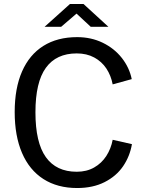

<svg xmlns="http://www.w3.org/2000/svg" viewBox="-20 -937 738 967"><path d="M368.5 -750Q439 -750 497.2 -721.8Q555.5 -693.5 593.5 -645.2Q631.5 -597 643.5 -538.5L547.5 -512Q539 -556.5 515.8 -591.8Q492.5 -627 454.5 -647.5Q416.5 -668 366.5 -668Q263.5 -668 211 -595.5Q158.5 -523 158.5 -371.5Q158.5 -219 211 -145.5Q263.5 -72 366.5 -72Q416.5 -72 454.2 -93.5Q492 -115 515.5 -151.5Q539 -188 547.5 -233L644.5 -211Q634 -149.5 599.8 -99.5Q565.5 -49.5 506.8 -19.8Q448 10 368.5 10Q269.5 10 198.8 -35.2Q128 -80.5 91 -166.5Q54 -252.5 54 -372.5Q54 -492.5 91 -577Q128 -661.5 198.5 -705.8Q269 -750 368.5 -750ZM365.5 -868.5 288 -802H204.5L332.5 -917H400.5L526 -802H437Z"/></svg>

Font: 1883 Sans
Style: Regular
Weight: 400
Designer: 1883 Sans project is a fork of Public Sans.
Version: Version 1.009